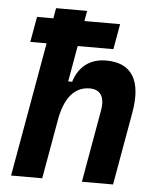

<svg xmlns="http://www.w3.org/2000/svg" viewBox="-52 -778 691 824"><g transform="rotate(5 293.0 -366.0)"><path d="M331.5 0H465.8L521.5 -315.4C545.9 -454.6 500.5 -527.3 390.6 -527.3C319.8 -527.3 272.9 -489.7 252.4 -423.8H235.4L262.7 -578.6H416.5L436 -688H282.2L290 -732.4H156.2L148.4 -688H78.1L58.6 -578.6H128.9L26.4 0H160.6L207.5 -265.1C228.5 -367.2 276.4 -401.9 330.6 -401.9C376 -401.9 397 -371.1 386.7 -312.5Z"/></g></svg>

Font: Cascadia Code NF
Style: Bold Italic
Weight: 700
Italic angle: -10°
Monospace: yes
Designer: Aaron Bell
Foundry: Saja Typeworks
Version: Version 2404.023